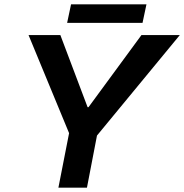

<svg xmlns="http://www.w3.org/2000/svg" viewBox="-20 -861 845 881"><path d="M248 0 297 -250 111 -700H257L382 -369H386L629 -700H805L425 -239L379 0ZM288 -756 306 -841H652L634 -756Z"/></svg>

Font: REM Medium
Style: Italic
Weight: 500
Italic angle: -11°
Designer: Octavio Pardo
Foundry: Ashler Design
Version: Version 1.005;gftools[0.9.28]